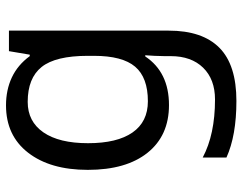

<svg xmlns="http://www.w3.org/2000/svg" viewBox="-106 -480 826 655"><g transform="rotate(-90 307.5 -153.0)"><path d="M275 -546Q328 -546 370.5 -526Q413 -506 443 -465H448L460 -536H530V9Q530 124 471.5 182Q413 240 290 240Q172 240 97 206V125Q176 167 295 167Q364 167 403.5 126.5Q443 86 443 16V-5Q443 -17 444 -39.5Q445 -62 446 -71H442Q388 10 276 10Q172 10 113.5 -63Q55 -136 55 -267Q55 -395 113.5 -470.5Q172 -546 275 -546ZM287 -472Q220 -472 183 -418.5Q146 -365 146 -266Q146 -167 182.5 -114.5Q219 -62 289 -62Q370 -62 407 -105.5Q444 -149 444 -246V-267Q444 -377 406 -424.5Q368 -472 287 -472Z"/></g></svg>

Font: Noto Sans Tagbanwa
Style: Regular
Weight: 400
Designer: Monotype Design Team
Foundry: Monotype Imaging Inc.
Version: Version 2.001; ttfautohint (v1.8.4.7-5d5b)